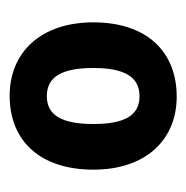

<svg xmlns="http://www.w3.org/2000/svg" viewBox="-14 -842 395 408"><g transform="rotate(90 184.0 -637.5)"><path d="M340 -638C340 -751 275 -815 185 -815C88 -815 27 -750 27 -638C27 -527 90 -460 183 -460C280 -460 340 -526 340 -638ZM124 -638C124 -704 143 -736 184 -736C225 -736 243 -704 243 -638C243 -572 225 -539 184 -539C142 -539 124 -572 124 -638Z"/></g></svg>

Font: Noto Sans Kannada UI SemiCondensed
Style: Bold
Weight: 700
Width: 4
Designer: Jelle Bosma - Monotype Design Team
Foundry: Monotype Imaging Inc.
Version: Version 2.005